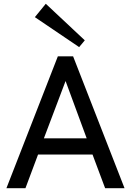

<svg xmlns="http://www.w3.org/2000/svg" viewBox="-20 -999 695 1019"><path d="M14 0 287 -700H368L641 0H538L471 -179H182L115 0ZM213 -265H440L328 -569ZM400 -749 165 -908 223 -979 430 -785Z"/></svg>

Font: Zen Kaku Gothic Antique Medium
Style: Regular
Weight: 500
Designer: Yoshimichi Ohira
Foundry: Positype
Version: Version 1.002